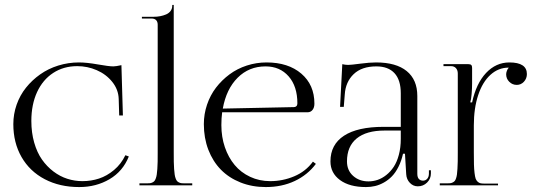

<svg xmlns="http://www.w3.org/2000/svg" viewBox="-20 -751 2158 778"><path d="M34 -248Q34 -288.8 47.4 -326.9Q60.8 -365 85.4 -395.8Q110 -426.5 142.8 -449.6Q175.5 -472.8 216.1 -485.4Q256.8 -498 300 -498Q331.2 -498 376.2 -490Q421.2 -482 439 -482Q449.5 -482 472 -487L478 -283H463L461 -350Q459.8 -388.2 434.9 -419.2Q410 -450.2 372.1 -466.6Q334.2 -483 293 -483Q238 -483 195.8 -455.6Q153.5 -428.2 130.2 -377.8Q107 -327.2 107 -261Q107 -213.5 118.6 -173.1Q130.2 -132.8 150.1 -104.5Q170 -76.2 196.6 -56.1Q223.2 -36 253 -26.5Q282.8 -17 314 -17Q349.2 -17 381.2 -27.5Q413.2 -38 442 -62.1Q470.8 -86.2 488 -122L502 -117Q478 -56.8 423.8 -24.9Q369.5 7 301 7Q222 7 161.2 -24.9Q100.5 -56.8 67.2 -114.8Q34 -172.8 34 -248Z M545 0V-8H574Q582 -8 587.4 -8.6Q592.8 -9.2 597.9 -11.8Q603 -14.2 605.9 -17.8Q608.8 -21.2 611.4 -28.4Q614 -35.5 615.2 -43.9Q616.5 -52.2 617.5 -66.2Q618.5 -80.2 618.8 -95.8Q619 -111.2 619 -134V-651Q619 -663 612.5 -669.5Q606 -676 594 -676H555V-683H603Q616.8 -683 629.2 -685.4Q641.8 -687.8 653.1 -692.6Q664.5 -697.5 671.2 -706.6Q678 -715.8 678 -728V-731H684V-134Q684 -111.2 684.2 -95.8Q684.5 -80.2 685.5 -66.2Q686.5 -52.2 687.8 -43.9Q689 -35.5 691.6 -28.4Q694.2 -21.2 697.1 -17.8Q700 -14.2 705.1 -11.8Q710.2 -9.2 715.6 -8.6Q721 -8 729 -8H759V0Z M806 -248Q806 -288.8 818.9 -326.9Q831.8 -365 855.2 -395.8Q878.8 -426.5 910 -449.6Q941.2 -472.8 980 -485.4Q1018.8 -498 1060 -498Q1148 -498 1201 -452.6Q1254 -407.2 1254 -331Q1254 -315.2 1246.4 -305.6Q1238.8 -296 1226 -296H880.2Q877 -272.2 877 -244Q877 -196.2 891.2 -154.5Q905.5 -112.8 930.9 -82.4Q956.2 -52 993.6 -34.5Q1031 -17 1075 -17Q1125.8 -17 1172.2 -36.6Q1218.8 -56.2 1248 -96L1260 -87Q1226.5 -42.2 1174.4 -17.6Q1122.2 7 1057 7Q1001.5 7 954.6 -11.6Q907.8 -30.2 875.1 -63.5Q842.5 -96.8 824.2 -144.2Q806 -191.8 806 -248ZM882.8 -311 1171 -317Q1177.2 -317 1181.1 -320.9Q1185 -324.8 1185 -332Q1185 -401.2 1149.6 -441.6Q1114.2 -482 1056 -482Q989 -482 943 -436.1Q897 -390.2 882.8 -311Z M1319 -97Q1319 -165.2 1374 -201.1Q1429 -237 1534 -237H1604V-373Q1604 -426.8 1578.6 -454.4Q1553.2 -482 1505 -482Q1445.8 -482 1413 -450.5Q1380.2 -419 1377 -368L1373 -318H1358L1367 -491Q1379 -488 1391 -488Q1402 -488 1439.8 -493Q1477.5 -498 1504 -498Q1585 -498 1628 -463Q1671 -428 1671 -362V-47Q1671 -32.2 1677.5 -25.6Q1684 -19 1694 -19Q1704.2 -19 1711.1 -26.6Q1718 -34.2 1718 -48V-61H1726V-48Q1726 -26.5 1710.5 -11.2Q1695 4 1673 4Q1654.2 4 1640.8 -10.1Q1627.2 -24.2 1626 -45L1621 -128H1613Q1606.5 -98.5 1594.6 -75Q1582.8 -51.5 1568 -36.4Q1553.2 -21.2 1535.2 -11.2Q1517.2 -1.2 1499.5 2.9Q1481.8 7 1463 7Q1396.2 7 1357.6 -21.5Q1319 -50 1319 -97ZM1386 -97Q1386 -60.5 1411 -38.2Q1436 -16 1473 -16Q1491.8 -16 1510 -22.1Q1528.2 -28.2 1545.4 -41.9Q1562.5 -55.5 1575.5 -75.1Q1588.5 -94.8 1596.2 -123.9Q1604 -153 1604 -188V-222H1538Q1464.5 -222 1425.2 -189.9Q1386 -157.8 1386 -97Z M1762 0V-8H1791Q1799 -8 1804.4 -8.6Q1809.8 -9.2 1814.8 -11.9Q1819.8 -14.5 1822.6 -17.8Q1825.5 -21 1828 -28.5Q1830.5 -36 1831.6 -44.2Q1832.8 -52.5 1833.6 -66.9Q1834.5 -81.2 1834.8 -96.5Q1835 -111.8 1835 -135V-453Q1835 -466.5 1827.6 -474.8Q1820.2 -483 1808 -483H1777V-491H1878Q1886.2 -491 1889.6 -487.6Q1893 -484.2 1893 -476V-414Q1893 -392.5 1891 -369.6Q1889 -346.8 1886 -338V-336H1893Q1909.5 -412.8 1949.6 -455.4Q1989.8 -498 2044 -498Q2115 -498 2115 -451Q2115 -432.8 2103 -419.9Q2091 -407 2074 -407Q2056.2 -407 2043.6 -419.6Q2031 -432.2 2031 -450Q2031 -456.2 2033.9 -464Q2036.8 -471.8 2041 -476V-477Q1999.5 -477 1967.4 -447.9Q1935.2 -418.8 1917.6 -365.5Q1900 -312.2 1900 -243V-134Q1900 -103.2 1900.5 -84.5Q1901 -65.8 1902.9 -50.1Q1904.8 -34.5 1907.4 -27.1Q1910 -19.8 1915.6 -14.6Q1921.2 -9.5 1927.8 -8.2Q1934.2 -7 1945 -7H1998V0Z"/></svg>

Font: FogtwoNo5
Style: Regular
Weight: 400
Designer: gluk (gluksza@wp.pl)
Foundry: gluk (gluksza@wp.pl)
Version: Version 0.87